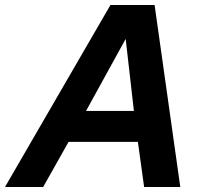

<svg xmlns="http://www.w3.org/2000/svg" viewBox="-65 -750 811 770"><path d="M555 -730 658 0H513L488 -181H210L108 0H-45L378 -730ZM280 -305H472L439 -594Z"/></svg>

Font: Nacelle Bold
Style: Italic
Weight: 700
Italic angle: -12°
Designer: Sora Sagano
Foundry: Sora Sagano
Version: Version 1.000;FEAKit 1.0